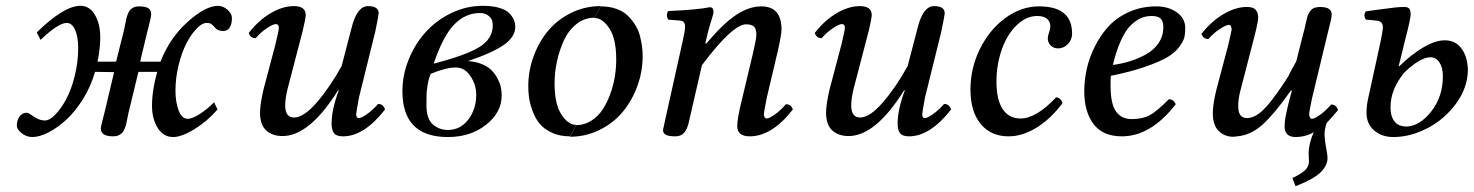

<svg xmlns="http://www.w3.org/2000/svg" viewBox="-20 -461 5089 663"><path d="M408.2 -356.9Q409.7 -363.3 412.1 -376Q414.6 -388.7 416 -395.5Q417.5 -402.3 421.1 -411.9Q424.8 -421.4 429.2 -426.5Q433.6 -431.6 441.2 -435.3Q448.7 -439 459 -439Q482.9 -439 492.4 -432.4Q502 -425.8 502 -412.1Q502 -406.7 499.8 -396.2Q497.6 -385.7 493.9 -371.8Q490.2 -357.9 488.8 -352.1L463.9 -248H534.2Q566.4 -330.6 628.2 -385.7Q689.9 -440.9 732.9 -440.9Q750 -440.9 765.4 -427.5Q780.8 -414.1 780.8 -398.9Q780.8 -376 772.5 -365Q764.2 -354 752 -354Q733.9 -354 726.1 -361.8Q713.4 -376 708.5 -378.9Q703.6 -381.8 692.9 -381.8Q677.7 -381.8 658.9 -362.3Q640.1 -342.8 624 -311.8Q607.9 -280.8 596.9 -236.6Q585.9 -192.4 585.9 -147.9Q585.9 -108.4 596.9 -79.6Q607.9 -50.8 627.9 -50.8Q645 -50.8 672.1 -68.8Q699.2 -86.9 719.2 -107.9L731 -83Q696.8 -43 652.1 -15.4Q607.4 12.2 578.1 12.2Q543.9 12.2 524.4 -19.5Q504.9 -51.3 504.9 -95.2Q504.9 -149.9 522.9 -212.9H458L423.8 -71.8Q422.4 -65.9 419.9 -53Q417.5 -40 416 -33.4Q414.6 -26.9 410.6 -17.1Q406.7 -7.3 402.1 -2.4Q397.5 2.4 389.6 6.1Q381.8 9.8 371.1 9.8Q328.1 9.8 328.1 -17.1Q328.1 -21.5 330.1 -30Q332 -38.6 335.7 -52.2Q339.4 -65.9 340.8 -71.8L374 -211.9L308.1 -212.9Q293.9 -162.6 266.6 -118.9Q239.3 -75.2 208.7 -47.4Q178.2 -19.5 147.2 -3.7Q116.2 12.2 91.8 12.2Q71.8 12.2 54.9 -1Q38.1 -14.2 38.1 -27.8Q38.1 -44.9 47.4 -58.3Q56.6 -71.8 73.2 -71.8Q77.6 -71.8 96.9 -58.3Q116.2 -44.9 134.8 -44.9Q151.4 -44.9 171.4 -65.7Q191.4 -86.4 209 -119.4Q226.6 -152.3 238.3 -199.7Q250 -247.1 250 -294.9Q250 -333.5 239.5 -357.7Q229 -381.8 210 -381.8Q181.2 -381.8 120.1 -323.2L106.9 -349.1Q200.7 -440.9 257.8 -440.9Q289.6 -440.9 307.9 -409.4Q326.2 -377.9 326.2 -332Q326.2 -295.4 316.9 -248H380.9Z M1149.9 -148.9 1147.9 -149.9Q1048.8 8.8 955.6 8.8Q920.4 8.8 899.2 -10.7Q877.9 -30.3 877.9 -71.8Q877.9 -99.1 889.6 -150.9L930.7 -306.2Q942.9 -356 942.9 -365.2Q942.9 -377.9 932.6 -377.9Q923.3 -377.9 902.1 -364Q880.9 -350.1 862.8 -329.1Q844.7 -329.1 838.9 -347.2Q873 -391.1 914.6 -415.5Q956.1 -439.9 994.6 -439.9Q1035.6 -439.9 1035.6 -409.2Q1035.6 -398.4 1025.9 -356.9L972.7 -152.8Q964.8 -119.6 964.8 -97.2Q964.8 -55.2 995.6 -55.2Q1028.8 -55.2 1074 -107.4Q1119.1 -159.7 1159.7 -232.9L1193.8 -363.8Q1212.4 -439.9 1251 -439.9Q1287.6 -439.9 1287.6 -415Q1287.6 -409.2 1275.9 -352.1L1219.7 -125Q1210 -73.2 1210 -66.9Q1210 -53.2 1218.8 -53.2Q1228 -53.2 1247.6 -67.1Q1267.1 -81.1 1285.6 -102.1Q1303.2 -102.1 1309.6 -83Q1237.3 9.8 1164.6 9.8Q1141.6 9.8 1133.3 -1.2Q1125 -12.2 1125 -34.2Q1125 -82.5 1149.9 -148.9Z M1624.5 -133.8Q1624.5 -168.5 1604.5 -198.2Q1584.5 -228 1554.2 -228Q1520.5 -228 1467.3 -206.1Q1460.4 -190.4 1456.8 -168.5Q1453.1 -146.5 1452.9 -134Q1452.6 -121.6 1452.6 -97.2Q1452.6 -50.8 1474.6 -31.5Q1496.6 -12.2 1526.4 -12.2Q1569.8 -12.2 1597.2 -48.3Q1624.5 -84.5 1624.5 -133.8ZM1681.6 -373Q1681.6 -382.3 1679 -390.9Q1676.3 -399.4 1665.5 -407.7Q1654.8 -416 1637.2 -416Q1586.4 -416 1547.9 -375.7Q1509.3 -335.4 1477.5 -241.2Q1590.8 -270.5 1636.2 -299.1Q1681.6 -327.6 1681.6 -373ZM1647.5 -440.9Q1680.7 -440.9 1704.3 -433.8Q1728 -426.8 1739 -415Q1750 -403.3 1754.6 -392.1Q1759.3 -380.9 1759.3 -368.2Q1759.3 -334 1720.7 -306.6Q1682.1 -279.3 1596.2 -250Q1622.6 -248.5 1643.8 -239.7Q1665 -231 1677.5 -218.3Q1689.9 -205.6 1698.2 -189.7Q1706.5 -173.8 1709.5 -159.7Q1712.4 -145.5 1712.4 -131.8Q1712.4 -72.8 1658.7 -30.3Q1605 12.2 1526.4 12.2Q1369.6 12.2 1369.6 -146Q1369.6 -202.1 1391.4 -255.9Q1413.1 -309.6 1450 -350.3Q1486.8 -391.1 1538.6 -416Q1590.3 -440.9 1647.5 -440.9Z M2033.2 -398.9 2054.2 -439Q2084.5 -439 2108.9 -430.2Q2133.3 -421.4 2148.4 -406.2Q2163.6 -391.1 2174.3 -373.5Q2185.1 -356 2190.2 -335.4Q2195.3 -314.9 2197.3 -298.8Q2199.2 -282.7 2199.2 -267.1Q2199.2 -213.9 2180.7 -163.3Q2162.1 -112.8 2129.9 -74.2Q2097.7 -35.6 2050 -12.2Q2002.4 11.2 1948.2 11.2L1969.2 -28.8Q1997.1 -28.8 2020.8 -43.5Q2044.4 -58.1 2060.1 -81.5Q2075.7 -105 2086.9 -135.3Q2098.1 -165.5 2103 -195.8Q2107.9 -226.1 2107.9 -254.9Q2107.9 -327.6 2084 -363.3Q2060.1 -398.9 2033.2 -398.9ZM1969.2 -29.8 1948.2 9.8Q1912.1 9.8 1884.8 -3.2Q1857.4 -16.1 1842.5 -34.9Q1827.6 -53.7 1818.6 -78.9Q1809.6 -104 1806.9 -123.5Q1804.2 -143.1 1804.2 -163.1Q1804.2 -216.3 1822.5 -266.4Q1840.8 -316.4 1873 -355Q1905.3 -393.6 1952.6 -416.7Q2000 -439.9 2054.2 -439.9L2033.2 -399.9Q1998.5 -399.9 1970.9 -378.2Q1943.4 -356.4 1927.5 -322Q1911.6 -287.6 1903.3 -249.3Q1895 -210.9 1895 -173.8Q1895 -101.1 1918.7 -65.4Q1942.4 -29.8 1969.2 -29.8Z M2269.5 -12.2Q2269.5 -13.7 2276.9 -46.9L2336.9 -316.9Q2345.7 -354.5 2345.7 -369.1Q2345.7 -388.7 2327.6 -390.1L2287.6 -393.1Q2283.2 -399.9 2283 -408.2Q2282.7 -416.5 2287.6 -422.9Q2388.2 -427.2 2430.7 -436Q2443.8 -436 2443.8 -419.9Q2443.8 -414.1 2439.9 -402.1Q2436 -390.1 2429.4 -367.4Q2422.9 -344.7 2417.5 -319.8L2415.5 -310.1H2418.5Q2476.6 -379.4 2521.5 -409.2Q2566.4 -439 2608.9 -439Q2678.7 -439 2678.7 -358.9Q2678.7 -342.8 2665.5 -283.2L2627.9 -124Q2617.7 -71.8 2617.7 -67.9Q2617.7 -51.8 2627.9 -51.8Q2636.2 -51.8 2656 -65.9Q2675.8 -80.1 2693.8 -101.1Q2711.9 -101.1 2717.8 -83Q2645.5 9.8 2568.8 9.8Q2525.9 9.8 2525.9 -25.9Q2525.9 -53.7 2541.5 -115.2L2579.6 -274.9Q2591.8 -326.2 2591.8 -340.8Q2591.8 -361.8 2583.3 -369.4Q2574.7 -377 2556.6 -377Q2509.8 -377 2403.8 -235.8L2359.9 -44.9Q2354 -16.1 2343 -3.2Q2332 9.8 2312.5 9.8Q2288.6 9.8 2279.1 4.4Q2269.5 -1 2269.5 -12.2Z M3104.5 -148.9 3102.5 -149.9Q3003.4 8.8 2910.2 8.8Q2875 8.8 2853.8 -10.7Q2832.5 -30.3 2832.5 -71.8Q2832.5 -99.1 2844.2 -150.9L2885.3 -306.2Q2897.5 -356 2897.5 -365.2Q2897.5 -377.9 2887.2 -377.9Q2877.9 -377.9 2856.7 -364Q2835.4 -350.1 2817.4 -329.1Q2799.3 -329.1 2793.5 -347.2Q2827.6 -391.1 2869.1 -415.5Q2910.6 -439.9 2949.2 -439.9Q2990.2 -439.9 2990.2 -409.2Q2990.2 -398.4 2980.5 -356.9L2927.2 -152.8Q2919.4 -119.6 2919.4 -97.2Q2919.4 -55.2 2950.2 -55.2Q2983.4 -55.2 3028.6 -107.4Q3073.7 -159.7 3114.3 -232.9L3148.4 -363.8Q3167 -439.9 3205.6 -439.9Q3242.2 -439.9 3242.2 -415Q3242.2 -409.2 3230.5 -352.1L3174.3 -125Q3164.6 -73.2 3164.6 -66.9Q3164.6 -53.2 3173.3 -53.2Q3182.6 -53.2 3202.1 -67.1Q3221.7 -81.1 3240.2 -102.1Q3257.8 -102.1 3264.2 -83Q3191.9 9.8 3119.1 9.8Q3096.2 9.8 3087.9 -1.2Q3079.6 -12.2 3079.6 -34.2Q3079.6 -82.5 3104.5 -148.9Z M3648.9 -105Q3608.9 -50.8 3559.8 -20.5Q3510.7 9.8 3462.9 9.8Q3401.4 9.8 3366.2 -33.2Q3331.1 -76.2 3331.1 -151.9Q3331.1 -225.6 3363.8 -292Q3396.5 -358.4 3451.4 -398.7Q3506.3 -439 3567.9 -439Q3682.1 -439 3682.1 -345.2Q3682.1 -324.2 3667.7 -309.1Q3653.3 -293.9 3633.8 -293.9Q3618.2 -293.9 3608.2 -304Q3598.1 -314 3598.1 -329.1Q3598.1 -336.4 3602.5 -348.9Q3606.9 -361.3 3606.9 -370.1Q3606.9 -387.2 3595 -396.5Q3583 -405.8 3562 -405.8Q3523.9 -405.8 3491.2 -374.5Q3458.5 -343.3 3439.7 -291Q3420.9 -238.8 3420.9 -179.2Q3420.9 -116.7 3442.4 -84.2Q3463.9 -51.8 3503.9 -51.8Q3558.1 -51.8 3627 -125Q3633.8 -125 3640.4 -119.1Q3647 -113.3 3648.9 -105Z M3997.1 -367.2Q3997.1 -388.7 3987.5 -397.2Q3978 -405.8 3957 -405.8Q3937.5 -405.8 3920.9 -398.9Q3904.3 -392.1 3886 -375Q3867.7 -357.9 3851.6 -323Q3835.4 -288.1 3822.8 -236.8Q3853 -240.7 3880.9 -249.3Q3908.7 -257.8 3936.3 -272.7Q3963.9 -287.6 3980.5 -312Q3997.1 -336.4 3997.1 -367.2ZM3815.9 -199.2Q3814.9 -191.4 3814.9 -165Q3814.9 -103 3833.5 -76.4Q3852.1 -49.8 3887.2 -49.8Q3924.3 -49.8 3949.2 -62.7Q3974.1 -75.7 4016.1 -118.2Q4032.7 -118.2 4040 -101.1Q3954.1 9.8 3854 9.8Q3788.1 9.8 3756.1 -32.7Q3724.1 -75.2 3724.1 -146Q3724.1 -184.1 3732.9 -223.6Q3741.7 -263.2 3761.5 -302.2Q3781.2 -341.3 3809.3 -371.3Q3837.4 -401.4 3879.9 -420.2Q3922.4 -439 3973.1 -439Q4014.2 -439 4043.5 -418.5Q4072.8 -397.9 4072.8 -363.8Q4072.8 -346.2 4070.1 -333.3Q4067.4 -320.3 4053 -300.3Q4038.6 -280.3 4012.9 -264.6Q3987.3 -249 3936.8 -231.2Q3886.2 -213.4 3815.9 -199.2Z M4285.6 -437Q4306.2 -437 4314.7 -428.5Q4323.2 -419.9 4324.7 -403.8Q4325.2 -397 4323 -385.3Q4320.8 -373.5 4318.6 -363.8Q4316.4 -354 4312 -336.7Q4307.6 -319.3 4305.7 -312L4263.7 -149.9Q4254.4 -115.2 4255.9 -88.9Q4257.3 -53.2 4286.6 -53.2Q4292 -53.2 4299.8 -55.2Q4326.2 -62 4355.2 -95.2Q4384.3 -128.4 4427.7 -195.8Q4441.9 -225.1 4456.1 -249L4479 -339.8Q4480 -342.8 4481.4 -348.9Q4482.9 -355 4483.9 -357.9Q4485.4 -362.8 4489 -380.4Q4492.7 -397.9 4494.9 -405Q4497.1 -412.1 4503.4 -421.4Q4509.8 -430.7 4519 -434.1Q4529.3 -437 4539.1 -437Q4561 -436.5 4569.8 -429.7Q4578.6 -422.9 4578.6 -410.2Q4578.6 -404.8 4576.4 -394.5Q4574.2 -384.3 4570.8 -370.6Q4567.4 -356.9 4565.9 -351.1L4510.7 -122.1Q4501 -76.2 4501 -67.9Q4501 -50.8 4510.7 -50.8Q4519 -50.8 4538.8 -64.9Q4558.6 -79.1 4576.7 -100.1Q4594.2 -100.1 4600.6 -81.1Q4579.1 -55.7 4561 -36.1Q4553.7 -13.2 4553.7 2.9V3.9Q4555.2 27.8 4558.6 45.9Q4564 70.3 4564 85.9Q4564 109.9 4541 133.3Q4518.1 156.7 4453.6 182.1L4442.9 153.8Q4456.5 147 4464.4 142.6Q4472.2 138.2 4481.7 130.9Q4491.2 123.5 4495.6 114.7Q4500 106 4500 95.2Q4500 93.3 4499.5 84.5Q4499 75.7 4499 68.8Q4499 35.2 4516.6 -4.9Q4515.6 -3.9 4512.7 -2.2Q4509.8 -0.5 4508.8 0Q4481.9 12.2 4454.6 12.2Q4417.5 12.2 4416 -21Q4416 -35.2 4417 -43.9Q4422.4 -81.5 4440.9 -147L4438 -148.9Q4381.3 -68.4 4340.3 -31.2Q4299.3 5.9 4252 9.8Q4244.6 11.2 4235.8 11.2Q4206.5 10.3 4187.3 -9.8Q4168 -29.8 4168 -69.8Q4168 -95.7 4176.8 -136.2Q4178.7 -142.1 4178.7 -145L4220.7 -303.2Q4232.9 -355 4232.9 -357.9Q4232.9 -375 4222.7 -375Q4213.9 -375 4192.1 -360.8Q4170.4 -346.7 4152.8 -326.2Q4134.8 -326.2 4128.9 -344.2Q4163.1 -387.7 4205.1 -412.4Q4247.1 -437 4285.6 -437Z M4829.6 -210.9Q4781.7 -152.8 4781.7 -91.8Q4781.2 -64.5 4791.5 -47.1Q4801.8 -29.8 4820.8 -25.9Q4830.6 -23.9 4836.4 -23.9Q4882.3 -25.4 4922.4 -76.2Q4962.4 -127 4962.4 -198.2Q4962.4 -228 4950.4 -245.6Q4938.5 -263.2 4919.4 -263.2Q4884.3 -263.2 4829.6 -210.9ZM4823.7 -288.1 4809.6 -231.9H4811.5Q4854 -273.4 4895.3 -297.6Q4936.5 -321.8 4968.8 -321.8Q5003.4 -321.8 5023.4 -297.6Q5043.5 -273.4 5047.4 -236.8Q5048.8 -228 5048.8 -217.8Q5047.4 -156.7 5007.6 -102.8Q4967.8 -48.8 4908.9 -18.3Q4850.1 12.2 4791.5 12.2Q4752 12.2 4725.6 -10Q4699.2 -32.2 4698.7 -70.8Q4698.7 -96.7 4704.6 -122.1L4740.7 -287.1Q4747.6 -318.8 4748.5 -323.2Q4755.4 -357.9 4755.4 -369.1Q4753.4 -386.7 4737.8 -389.2Q4726.1 -391.1 4696.8 -393.1Q4686.5 -408.7 4696.8 -421.9Q4709 -423.3 4741.5 -428Q4773.9 -432.6 4794.4 -434.8Q4814.9 -437 4829.6 -437Q4850.6 -437 4850.6 -417Q4852.1 -411.6 4850.6 -404.8Q4849.6 -396.5 4846.9 -383.8Q4844.2 -371.1 4839.4 -351.8Q4834.5 -332.5 4831.5 -320.8Q4830.6 -315.4 4827.6 -304.9Q4824.7 -294.4 4823.7 -288.1Z"/></svg>

Font: Common Serif News
Style: Italic
Weight: 450
Italic angle: -12°
Designer: Philipp H. Poll, Khaled Hosny
Foundry: Stefan Peev, Context Ltd.
Version: Version 1.026